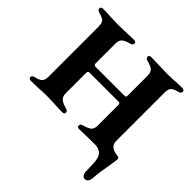

<svg xmlns="http://www.w3.org/2000/svg" viewBox="-214 -844 1237 1237"><g transform="rotate(45 405.0 -225.0)"><path d="M702 162 701 127Q700 118 700 102Q700 47 679.5 23.5Q659 0 619 0L552 1Q502 3 478 3Q460 3 460 -12Q460 -21 465 -25Q470 -29 481 -32Q520 -43 533.5 -56.5Q547 -70 547 -98V-285Q547 -302 535 -302H268Q254 -302 254 -286V-99Q254 -71 269 -57Q284 -43 322 -32Q333 -29 338 -25Q343 -21 343 -12Q343 3 325 3Q289 3 248 0Q196 -2 177 -2Q144 -2 108 1Q60 3 39 3Q31 3 25 -1Q19 -5 19 -11Q19 -28 40 -32Q75 -40 87.5 -53Q100 -66 100 -97V-551Q100 -584 88.5 -597Q77 -610 42 -619Q20 -624 20 -640Q20 -647 26 -651Q32 -655 40 -655Q77 -655 113 -652Q159 -650 177 -650Q194 -650 246 -652Q300 -654 323 -654Q341 -654 341 -639Q341 -631 336 -626.5Q331 -622 320 -619Q280 -608 267 -594Q254 -580 254 -550V-370Q254 -356 270 -356H534Q541 -356 544 -359Q547 -362 547 -370V-550Q547 -580 534.5 -594Q522 -608 482 -619Q470 -622 465 -626.5Q460 -631 460 -639Q460 -654 479 -654Q502 -654 556 -652Q608 -650 627 -650Q645 -650 689 -652Q724 -655 761 -655Q769 -655 775 -650.5Q781 -646 781 -640Q781 -624 760 -619Q724 -610 712.5 -596.5Q701 -583 701 -551V-115Q701 -81 721.5 -67Q742 -53 775 -50Q791 -49 791 -34Q791 -27 788 -8Q785 11 783 23Q767 109 764 160Q761 205 730 205Q718 205 710 192.5Q702 180 702 162Z"/></g></svg>

Font: EB Garamond
Style: Bold
Weight: 700
Designer: Georg Duffner and Octavio Pardo
Foundry: Georg Duffner
Version: Version 1.000; ttfautohint (v1.6)